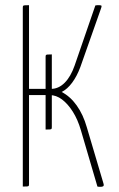

<svg xmlns="http://www.w3.org/2000/svg" viewBox="-20 -720 461 741"><path d="M369 1Q366 1 362.5 1Q359 1 356 0L292 -218Q280 -259 261 -289Q242 -319 219.5 -336Q197 -353 172 -353H92V-10Q92 -5 91 -3Q90 -1 85 -0.5Q80 0 68 0V-690Q68 -695 69 -697Q70 -699 75 -699.5Q80 -700 92 -700V-377H177Q206 -377 229.5 -400.5Q253 -424 268 -467L348 -699Q352 -700 355.5 -700Q359 -700 363 -700Q372 -700 372 -696.5Q372 -693 369 -685L290 -461Q277 -426 258.5 -401Q240 -376 218 -365Q251 -348 276 -313Q301 -278 315 -229L379 -13Q382 -4 378.5 -1.5Q375 1 369 1ZM156 -220V-500Q156 -505 157 -507Q158 -509 163 -509.5Q168 -510 180 -510V-230Q180 -225 179 -223Q178 -221 173 -220.5Q168 -220 156 -220Z"/></svg>

Font: Yanone Kaffeesatz ExtraLight
Style: Regular
Weight: 200
Designer: Yanone (Cyrillic: Daniel Pouzeot, Huerta Tipografica, and Cyreal)
Foundry: Yanone
Version: Version 2.003